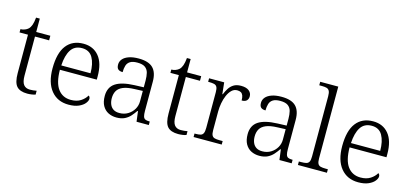

<svg xmlns="http://www.w3.org/2000/svg" viewBox="-65 -1222 3612 1694"><g transform="rotate(15 1741.0 -375.0)"><path d="M223 10Q155 10 125 -24Q95 -58 95 -143V-494H18V-524Q37 -524 56 -531Q75 -538 89 -551Q103 -565 112 -590Q121 -615 125 -658H159V-536H288V-494H159V-137Q159 -80 178.5 -55Q198 -30 236 -30Q253 -30 267 -31.5Q281 -33 297 -36V-1Q283 4 262.5 7Q242 10 223 10Z M599 10Q498 10 439.5 -61.5Q381 -133 381 -263Q381 -404 435.5 -474Q490 -544 590 -544Q680 -544 732 -481Q784 -418 784 -299V-268H447Q448 -149 490.5 -92.5Q533 -36 608 -36Q662 -36 697.5 -59Q733 -82 751 -114Q757 -111 761 -104Q765 -97 765 -87Q765 -69 747 -46Q729 -23 692 -6.5Q655 10 599 10ZM716 -308Q716 -396 685.5 -449.5Q655 -503 588 -503Q520 -503 487 -451.5Q454 -400 449 -308Z M1037 10Q995 10 961.5 -7Q928 -24 908.5 -59Q889 -94 889 -148Q889 -227 945.5 -265Q1002 -303 1119 -307L1202 -310V-372Q1202 -411 1194.5 -441Q1187 -471 1163.5 -488.5Q1140 -506 1092 -506Q1049 -506 1026 -491.5Q1003 -477 995 -451Q987 -425 987 -391Q959 -391 945 -403.5Q931 -416 931 -446Q931 -474 949.5 -496Q968 -518 1004.5 -531Q1041 -544 1094 -544Q1184 -544 1225 -503.5Q1266 -463 1266 -379V-112Q1266 -80 1271 -62.5Q1276 -45 1289 -38.5Q1302 -32 1327 -32H1331V0H1219L1207 -94H1202Q1185 -69 1164 -45Q1143 -21 1112.5 -5.5Q1082 10 1037 10ZM1052 -35Q1096 -35 1130 -56Q1164 -77 1183 -110Q1202 -143 1202 -181V-277L1128 -274Q1062 -272 1024 -256Q986 -240 970 -212Q954 -184 954 -145Q954 -113 964.5 -88Q975 -63 996.5 -49Q1018 -35 1052 -35Z M1601 10Q1533 10 1503 -24Q1473 -58 1473 -143V-494H1396V-524Q1415 -524 1434 -531Q1453 -538 1467 -551Q1481 -565 1490 -590Q1499 -615 1503 -658H1537V-536H1666V-494H1537V-137Q1537 -80 1556.5 -55Q1576 -30 1614 -30Q1631 -30 1645 -31.5Q1659 -33 1675 -36V-1Q1661 4 1640.5 7Q1620 10 1601 10Z M1740 0V-32H1752Q1778 -32 1794.5 -36.5Q1811 -41 1819 -57Q1827 -73 1827 -107V-433Q1827 -465 1819 -480Q1811 -495 1793.5 -499.5Q1776 -504 1747 -504H1738V-536H1876L1887 -431H1891Q1903 -461 1919.5 -487Q1936 -513 1962 -529Q1988 -545 2029 -545Q2076 -545 2101 -525.5Q2126 -506 2126 -474Q2126 -451 2112 -436Q2098 -421 2066 -421Q2066 -449 2059.5 -466Q2053 -483 2040 -490.5Q2027 -498 2006 -498Q1977 -498 1955.5 -477Q1934 -456 1919.5 -422.5Q1905 -389 1898 -350Q1891 -311 1891 -274V-104Q1891 -71 1899 -56Q1907 -41 1924 -36.5Q1941 -32 1966 -32H1997V0Z M2342 10Q2300 10 2266.5 -7Q2233 -24 2213.5 -59Q2194 -94 2194 -148Q2194 -227 2250.5 -265Q2307 -303 2424 -307L2507 -310V-372Q2507 -411 2499.5 -441Q2492 -471 2468.5 -488.5Q2445 -506 2397 -506Q2354 -506 2331 -491.5Q2308 -477 2300 -451Q2292 -425 2292 -391Q2264 -391 2250 -403.5Q2236 -416 2236 -446Q2236 -474 2254.5 -496Q2273 -518 2309.5 -531Q2346 -544 2399 -544Q2489 -544 2530 -503.5Q2571 -463 2571 -379V-112Q2571 -80 2576 -62.5Q2581 -45 2594 -38.5Q2607 -32 2632 -32H2636V0H2524L2512 -94H2507Q2490 -69 2469 -45Q2448 -21 2417.5 -5.5Q2387 10 2342 10ZM2357 -35Q2401 -35 2435 -56Q2469 -77 2488 -110Q2507 -143 2507 -181V-277L2433 -274Q2367 -272 2329 -256Q2291 -240 2275 -212Q2259 -184 2259 -145Q2259 -113 2269.5 -88Q2280 -63 2301.5 -49Q2323 -35 2357 -35Z M2693 0V-32H2714Q2743 -32 2760.5 -36.5Q2778 -41 2786 -56.5Q2794 -72 2794 -105V-655Q2794 -688 2785.5 -703.5Q2777 -719 2760.5 -723.5Q2744 -728 2719 -728H2693V-760H2858V-105Q2858 -72 2866 -56.5Q2874 -41 2891.5 -36.5Q2909 -32 2937 -32H2958V0Z M3245 10Q3144 10 3085.5 -61.5Q3027 -133 3027 -263Q3027 -404 3081.5 -474Q3136 -544 3236 -544Q3326 -544 3378 -481Q3430 -418 3430 -299V-268H3093Q3094 -149 3136.5 -92.5Q3179 -36 3254 -36Q3308 -36 3343.5 -59Q3379 -82 3397 -114Q3403 -111 3407 -104Q3411 -97 3411 -87Q3411 -69 3393 -46Q3375 -23 3338 -6.5Q3301 10 3245 10ZM3362 -308Q3362 -396 3331.5 -449.5Q3301 -503 3234 -503Q3166 -503 3133 -451.5Q3100 -400 3095 -308Z"/></g></svg>

Font: Noto Serif Armenian Light
Style: Regular
Weight: 300
Version: Version 2.007